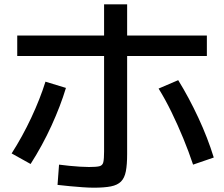

<svg xmlns="http://www.w3.org/2000/svg" viewBox="-20 -835 1040 891"><path d="M415 36Q394 36 364.5 34Q335 32 304 29Q273 26 247 23L254 -71Q276 -68 301.5 -65.5Q327 -63 351 -61.5Q375 -60 393 -60Q426 -60 441 -63.5Q456 -67 459.5 -82.5Q463 -98 463 -132V-815H570V-120Q570 -71 564 -40Q558 -9 541.5 7.5Q525 24 494.5 30Q464 36 415 36ZM34 -123Q84 -201 125 -288.5Q166 -376 191 -456L286 -427Q261 -344 219 -252Q177 -160 122 -74ZM876 -71Q856 -131 830.5 -193Q805 -255 776 -314.5Q747 -374 716 -424L807 -463Q857 -382 900.5 -288.5Q944 -195 972 -104ZM60 -575V-670H940V-575Z"/></svg>

Font: M PLUS 1 Thin Medium
Style: Regular
Weight: 500
Version: Version 1.001